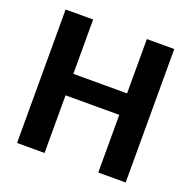

<svg xmlns="http://www.w3.org/2000/svg" viewBox="-126 -836 958 961"><g transform="rotate(20 353.0 -355.5)"><path d="M210 -710.9V-421.4H496.1V-710.9H642.1V0H496.1V-307.1H210V0H63.5V-710.9Z"/></g></svg>

Font: Vazirmatn UI FD
Style: Bold
Weight: 700
Designer: Saber Rastikerdar
Foundry: Saber Rastikerdar
Version: Version 33.003